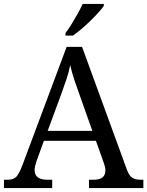

<svg xmlns="http://www.w3.org/2000/svg" viewBox="-20 -951 745 971"><path d="M0 0V-42H19Q48 -42 62.5 -57Q77 -72 95 -120L317 -714H395L621 -95Q632 -64 647.5 -53Q663 -42 692 -42H705V0H430V-42H453Q483 -42 498 -53.5Q513 -65 513 -90Q513 -98 511 -107Q509 -116 505 -127L465 -239H202L164 -134Q160 -122 157.5 -110.5Q155 -99 155 -91Q155 -66 171.5 -54Q188 -42 221 -42H244V0ZM221 -289H447L385 -464Q369 -508 356 -547Q343 -586 335 -622Q328 -586 317 -553Q306 -520 289 -473ZM311 -784Q326 -803 342 -829Q358 -855 373 -882Q388 -909 398 -931H505V-921Q496 -908 478 -888Q460 -868 437.5 -846Q415 -824 392 -804.5Q369 -785 349 -771H311Z"/></svg>

Font: Noto Serif Khojki
Style: Regular
Weight: 400
Designer: Juan Bruce
Version: Version 2.002